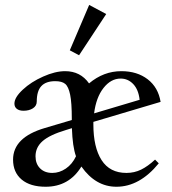

<svg xmlns="http://www.w3.org/2000/svg" viewBox="-20 -728 681 760"><path d="M293 -509.3 256.3 -528.8 333 -708.5 400.4 -672.4ZM160.6 11.2Q99.6 11.2 65.7 -17.3Q31.7 -45.9 31.7 -96.2Q31.7 -184.1 157.2 -221.2L264.2 -252.9V-258.3Q264.2 -321.8 257.6 -353.5Q251 -385.3 238 -396Q225.1 -406.7 198.7 -406.7Q161.6 -406.7 143.6 -387.2Q125.5 -367.7 125.5 -326.2Q125.5 -309.1 110.4 -299.3Q95.2 -289.6 73.2 -289.6Q56.2 -289.6 46.6 -297.1Q37.1 -304.7 37.1 -317.9Q37.1 -342.3 70.1 -373Q103 -403.8 150.9 -425Q198.7 -446.3 237.8 -446.3Q298.3 -446.3 332.5 -397.9Q390.1 -446.3 460.4 -446.3Q522.9 -446.3 564.7 -414.1Q606.4 -381.8 615.7 -324.7L349.6 -245.6V-235.8Q349.6 -145 382.1 -94.2Q414.6 -43.5 480.5 -43.5Q511.7 -43.5 538.6 -56.6Q565.4 -69.8 593.8 -96.2L608.4 -81.5Q532.7 11.2 440.9 11.2Q358.4 11.2 302.2 -68.8Q253.4 11.2 160.6 11.2ZM457.5 -417Q418.9 -417 389.6 -379.6Q360.4 -342.3 352.5 -279.3L532.7 -333Q528.3 -373 507.6 -395Q486.8 -417 457.5 -417ZM120.6 -109.4Q120.6 -79.6 138.7 -61.5Q156.7 -43.5 187 -43.5Q215.3 -43.5 240.7 -60.8Q266.1 -78.1 280.8 -109.4Q267.1 -147 264.6 -220.7L241.2 -213.4Q177.2 -194.3 148.9 -169.7Q120.6 -145 120.6 -109.4Z"/></svg>

Font: Elstob Medium
Style: Regular
Weight: 500
Designer: Peter S. Baker
Version: Version 1.015